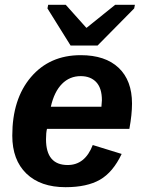

<svg xmlns="http://www.w3.org/2000/svg" viewBox="-20 -767 596 797"><path d="M517 -232H175Q171 -216 171 -189Q171 -82 261 -82Q333 -82 365 -165L485 -128Q449 -52 395 -21Q341 10 252 10Q148 10 89.5 -46.5Q31 -103 31 -204Q31 -356 108.5 -447Q186 -538 315 -538Q417 -538 472.5 -485.5Q528 -433 528 -337Q528 -292 517 -232ZM191 -324H401L403 -351Q403 -401 379.5 -426Q356 -451 315 -451Q269 -451 237 -418.5Q205 -386 191 -324ZM537 -732 385 -578H273L177 -732L180 -747H253L338 -652H340L458 -747H540Z"/></svg>

Font: Libra Sans
Style: Bold Italic
Weight: 700
Italic angle: -12°
Foundry: Context Ltd
Version: Version 1.002